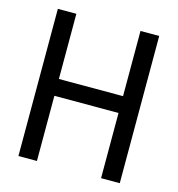

<svg xmlns="http://www.w3.org/2000/svg" viewBox="-105 -791 816 882"><g transform="rotate(15 303.0 -350.0)"><path d="M455 -700H544V0H455V-310H150V0H62V-700H150V-390H455Z"/></g></svg>

Font: Phudu Light
Style: Regular
Weight: 400
Version: Version 1.005;gftools[0.9.23]